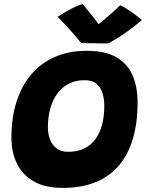

<svg xmlns="http://www.w3.org/2000/svg" viewBox="-20 -914 730 960"><path d="M293 25.5Q205.5 25.5 148.8 -7.2Q92 -40 64.5 -96.5Q37 -153 37 -225Q37 -324 62.2 -404Q87.5 -484 135.8 -541.2Q184 -598.5 254 -629.2Q324 -660 413.5 -660Q507.5 -660 563.2 -627Q619 -594 643.5 -535.8Q668 -477.5 668 -402Q668 -304 645.8 -225Q623.5 -146 577.5 -90Q531.5 -34 460.5 -4.2Q389.5 25.5 293 25.5ZM321 -155Q367.5 -155 401.5 -171.8Q435.5 -188.5 457.8 -219.2Q480 -250 490.8 -292Q501.5 -334 501.5 -384.5Q501.5 -416.5 493.2 -445.8Q485 -475 463.8 -494Q442.5 -513 403 -513Q357.5 -513 323 -495Q288.5 -477 265.5 -444.8Q242.5 -412.5 231 -369.8Q219.5 -327 219.5 -277.5Q219.5 -247.5 229.2 -219.2Q239 -191 261.5 -173Q284 -155 321 -155ZM581.5 -887.5Q595 -882 612 -871.2Q629 -860.5 645.8 -848.2Q662.5 -836 674.5 -826.2Q686.5 -816.5 689.5 -813.5Q625.5 -760.5 582 -733Q538.5 -705.5 521.5 -697Q510 -697 484.2 -697.2Q458.5 -697.5 431 -697.8Q403.5 -698 386 -698.5Q358 -733.5 329.2 -765.2Q300.5 -797 268 -830Q281 -838.5 302.8 -851.5Q324.5 -864.5 349 -876.5Q373.5 -888.5 393 -894Q407 -877 420.5 -860.8Q434 -844.5 445 -830Q456 -815.5 464.2 -805Q472.5 -794.5 476.5 -789H468Q474.5 -794 493.8 -810Q513 -826 537 -847Q561 -868 581.5 -887.5Z"/></svg>

Font: Grandstander Thin ExtraBold
Style: Italic
Weight: 800
Italic angle: -15°
Version: Version 1.200